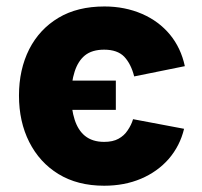

<svg xmlns="http://www.w3.org/2000/svg" viewBox="-20 -573 633 603"><path d="M168.5 -319.8H343.8V-228H168.5ZM560.5 -365.2 401.4 -333Q391.6 -372.1 370.1 -395Q348.6 -417 307.1 -417Q269 -417 246.6 -398.9Q225.1 -381.3 214.4 -348.1Q203.6 -314.5 203.6 -272.9Q203.6 -231 214.4 -197.3Q225.1 -164.1 246.6 -146.5Q270 -127.4 307.1 -127.4Q334.5 -127.4 352.1 -137.2Q370.1 -147 380.9 -163.6Q392.6 -180.7 397.9 -198.7L558.1 -168.5Q545.4 -115.2 509.8 -73.7Q474.6 -33.7 422.9 -11.7Q371.1 10.3 307.1 10.3Q223.6 10.3 163.6 -26.4Q104.5 -62.5 71.8 -127Q39.6 -190.9 39.6 -272.9Q39.6 -354.5 71.8 -418.5Q104 -481.4 163.6 -517.1Q223.1 -552.7 308.1 -552.7Q372.1 -552.7 426.3 -529.3Q479 -506.3 513.7 -464.4Q548.3 -422.4 560.5 -365.2Z"/></svg>

Font: My Font
Style: Regular
Weight: 500
Designer: Rasmus Andersson
Foundry: rsms
Version: Version 0.001